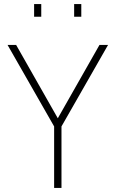

<svg xmlns="http://www.w3.org/2000/svg" viewBox="-20 -920 566 940"><path d="M281 0H245V-301L17 -700H59L263 -341L467 -700H509L281 -301ZM147 -838V-900H182V-838ZM343 -838V-900H378V-838Z"/></svg>

Font: Titillium Web[RUS by Daymarius]
Style: Regular
Weight: 200
Designer: Cyrillization by Daymarius
Foundry: Cyrillization by Daymarius
Version: Version 1.002 September 11, 2018